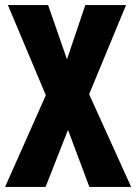

<svg xmlns="http://www.w3.org/2000/svg" viewBox="-20 -734 535 754"><path d="M495 0H331L247 -224L159 0H0L160 -360L11 -714H169L243 -501L315 -714H475L330 -364Z"/></svg>

Font: Noto Sans Ethiopic ExtraCondensed ExtraBold
Style: Regular
Weight: 800
Width: 2
Designer: Monotype Design Team
Foundry: Monotype Imaging Inc.
Version: Version 2.102; ttfautohint (v1.8.4.7-5d5b)